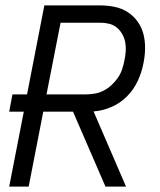

<svg xmlns="http://www.w3.org/2000/svg" viewBox="-20 -690 590 710"><path d="M370 0 250 -277H140L86 0H14L68 -277H14L26 -341H80L144 -670H350Q378 -670 404.5 -664.5Q431 -659 452.5 -645Q474 -631 489 -610Q504 -589 510.5 -563.5Q517 -538 516.5 -510Q516 -482 510 -454Q504 -422 489 -390Q474 -358 449 -333Q424 -308 391 -294Q358 -280 326 -278L446 0ZM152 -341H298Q314 -341 331 -344Q348 -347 363.5 -355Q379 -363 392.5 -375.5Q406 -388 416 -402.5Q426 -417 431.5 -433.5Q437 -450 440 -466Q444 -484 445 -501Q446 -518 443 -534Q440 -550 432 -564Q424 -578 412 -588Q400 -598 384 -602Q368 -606 351 -606H204Z"/></svg>

Font: Lode
Style: Italic
Weight: 400
Italic angle: -11°
Monospace: yes
Designer: Belleve Invis
Foundry: Belleve Invis
Version: Version 29.2.0; ttfautohint (v1.8.3)